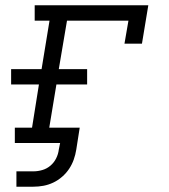

<svg xmlns="http://www.w3.org/2000/svg" viewBox="-20 -540 640 725"><path d="M42 165V107H106Q123 107 140 102Q157 97 170.5 85.5Q184 74 192 58Q200 42 202 25L207 0H36V-58H101L127 -221H22V-279H137L167 -462H111V-520H540L516 -375H450L465 -462H233L202 -279H309V-221H193L166 -58H281L268 25Q265 44 258.5 62.5Q252 81 241 97.5Q230 114 214.5 127.5Q199 141 181 149.5Q163 158 144 161.5Q125 165 106 165Z"/></svg>

Font: Iosevka Etoile Light Oblique
Style: Regular
Weight: 300
Italic angle: -9°
Designer: Belleve Invis
Foundry: Belleve Invis
Version: Version 15.5.2; ttfautohint (v1.8.4)